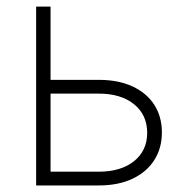

<svg xmlns="http://www.w3.org/2000/svg" viewBox="-20 -566 573 586"><path d="M123.5 -322.3H281.2Q341.3 -322.3 384.5 -302.2Q427.7 -282.2 450.9 -246.1Q474.1 -210 474.1 -161.6Q474.1 -113.8 450.9 -77.4Q427.7 -41 384.5 -20.5Q341.3 0 281.2 0H90.3V-545.9H134.3V-42H281.2Q349.1 -42 389.2 -74.2Q429.2 -106.4 429.2 -160.6Q429.2 -215.3 389.2 -247.8Q349.1 -280.3 281.2 -280.3H123.5Z"/></svg>

Font: Inter ExtraLight
Style: Regular
Weight: 250
Designer: Rasmus Andersson
Foundry: rsms
Version: Version 4.001;git-66647c0bb